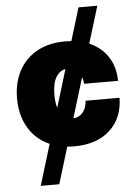

<svg xmlns="http://www.w3.org/2000/svg" viewBox="-61 -773 731 1025"><g transform="rotate(-5 304.5 -261.0)"><path d="M500 -727.3 439.3 -529.1Q503.2 -502.1 538.9 -447.4Q574.6 -392.8 575.3 -318.2H393.5Q391.7 -338.4 385.7 -354.4L320 -139.2Q350.1 -141 370.2 -163.5Q390.3 -186.1 393.5 -227.3H575.3Q573.9 -119 503.7 -54.5Q433.6 9.9 312.5 9.9Q293 9.9 274.5 8.2L214.5 204.5H115.1L182.2 -14.9Q109 -46.9 69.4 -113.6Q29.8 -180.4 29.8 -271.3Q29.8 -355.1 63.6 -418.5Q97.3 -481.9 160.5 -517.2Q223.7 -552.6 312.5 -552.6Q329.2 -552.6 345.5 -551.1L399.1 -727.3ZM300.8 -405.2Q268.5 -399.1 249.3 -366.3Q230.1 -333.5 230.1 -272.7Q230.1 -232.2 239.3 -202.8Z"/></g></svg>

Font: Inter UI Black
Style: Regular
Weight: 900
Designer: Rasmus Andersson
Foundry: rsms
Version: 3.2;8d6f07862